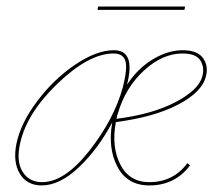

<svg xmlns="http://www.w3.org/2000/svg" viewBox="-20 -562 659 585"><path d="M544 -542 542 -532H277L279 -542ZM607 -328Q595 -281 522 -243Q449 -205 333 -190Q319 -115 346.5 -61Q374 -7 435 -7Q508 -7 551 -65L559 -58Q513 3 435 3Q368 3 338 -53.5Q308 -110 322 -189Q279 -108 220.5 -52.5Q162 3 107 3Q62 3 40.5 -32.5Q19 -68 30 -124Q43 -187 93.5 -254Q144 -321 209 -365Q274 -409 327 -409Q394 -409 367 -304Q400 -354 446 -381.5Q492 -409 537 -409Q582 -409 599 -384.5Q616 -360 607 -328ZM108 -7Q177 -7 252 -102.5Q327 -198 354 -295Q369 -354 362 -376.5Q355 -399 326 -399Q251 -399 156 -308Q61 -217 41 -124Q29 -70 49 -38.5Q69 -7 108 -7ZM596 -328Q604 -355 591 -377Q578 -399 536 -399Q475 -399 418.5 -347Q362 -295 339 -216Q337 -212 335 -200Q445 -214 515 -251Q585 -288 596 -328Z"/></svg>

Font: EauTestInfant Hairline
Style: Italic
Weight: 250
Italic angle: -12°
Designer: Christian Thalmann (Catharsis Fonts)
Version: Version 0.001;PS 000.001;hotconv 1.0.88;makeotf.lib2.5.64775